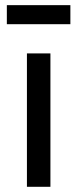

<svg xmlns="http://www.w3.org/2000/svg" viewBox="-20 -718 296 738"><path d="M173.8 -512.7V0H83.5V-512.7ZM250.5 -698.2V-625H6.3V-698.2Z"/></svg>

Font: Sansation
Style: Regular
Weight: 400
Designer: Bernd Montag
Version: Version 1.301